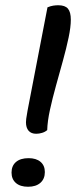

<svg xmlns="http://www.w3.org/2000/svg" viewBox="-20 -695 299 732"><path d="M118 -185Q99 -185 89 -196.5Q79 -208 79 -229Q79 -234 80 -242.5Q81 -251 85 -273Q89 -295 98 -340.5Q107 -386 122 -465Q137 -544 161 -667Q173 -672 183 -673.5Q193 -675 202 -675Q228 -675 239 -662Q250 -649 250 -620Q250 -592 241.5 -551.5Q233 -511 220 -464Q207 -417 193.5 -368.5Q180 -320 170.5 -276.5Q161 -233 160 -199Q152 -192 140.5 -188.5Q129 -185 118 -185ZM87 17Q57 17 40.5 2.5Q24 -12 24 -37Q24 -63 41 -77.5Q58 -92 89 -92Q118 -92 134.5 -78Q151 -64 151 -39Q151 -13 134 2Q117 17 87 17Z"/></svg>

Font: Sansita Swashed Light Light
Style: Regular
Weight: 300
Version: Version 1.003